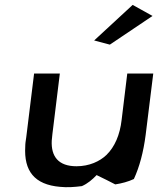

<svg xmlns="http://www.w3.org/2000/svg" viewBox="-20 -763 646 783"><path d="M364 -598 428 -581 602 -698 521 -743ZM450 -11C476 -15 503 -22 526 -33C549 -83 565 -143 574 -213L605 -463H499L476 -274C469 -213 448 -164 414 -131C387 -105 344 -85 292 -85C218 -85 188 -125 191 -189C192 -206 195 -225 197 -243L224 -463H119L87 -203C85 -190 83 -178 83 -166C77 -66 120 -10 225 -1C255 2 282 0 314 -4C337 -14 357 -31 374 -49C402 -36 430 -21 450 -11Z"/></svg>

Font: Bluebird
Style: LiExtObl
Weight: 300
Designer: Jasper
Foundry: Cannot Into Space Fonts
Version: Version 0.98